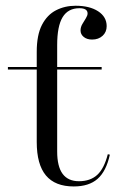

<svg xmlns="http://www.w3.org/2000/svg" viewBox="-20 -651 410 682"><path d="M110.5 -206.5V-466.9Q110.5 -526.6 129 -562.5Q147.6 -598.4 179 -614.5Q210.5 -630.6 248.4 -630.6Q298.4 -630.6 328.6 -610.9Q358.9 -591.1 358.9 -558.1Q358.9 -537.1 344.4 -523.8Q329.8 -510.5 307.3 -510.5Q288.7 -510.5 277.4 -519.8Q266.1 -529 266.1 -542.7Q266.1 -554.8 272.6 -565.7Q279 -576.6 285.1 -586.3Q291.1 -596 291.1 -603.2Q291.1 -621.8 262.1 -621.8Q221.8 -621.8 202.4 -589.9Q183.1 -558.1 183.1 -491.1V-206.5ZM241.9 11.3Q175.8 11.3 143.1 -27.8Q110.5 -66.9 110.5 -146.8V-206.5H183.1V-112.9Q183.1 -59.7 202.4 -33.5Q221.8 -7.3 260.5 -7.3Q300.8 -7.3 325.4 -29.8Q350 -52.4 362.9 -103.2L370.2 -101.6Q357.3 -42.7 326.6 -15.7Q296 11.3 241.9 11.3ZM8.1 -404V-412.9H341.1V-404Z"/></svg>

Font: Playfair 144pt SemiExpanded Light
Style: Regular
Weight: 300
Width: 6
Designer: Claus Eggers Sørensen
Foundry: Claus Eggers Sørensen
Version: Version 2.203